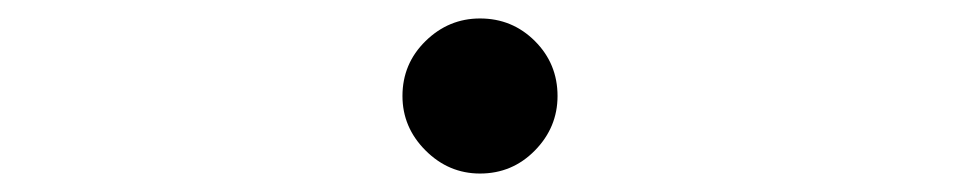

<svg xmlns="http://www.w3.org/2000/svg" viewBox="-20 -484 1040 208"><path d="M500 -296Q466 -296 441 -321Q416 -346 416 -380Q416 -415 441 -439.5Q466 -464 500 -464Q535 -464 559.5 -439.5Q584 -415 584 -380Q584 -346 559.5 -321Q535 -296 500 -296Z"/></svg>

Font: Kiwi Maru
Style: Regular
Weight: 400
Designer: Hiroki-Chan
Version: Version 1.100